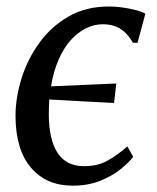

<svg xmlns="http://www.w3.org/2000/svg" viewBox="-20 -576 496 606"><path d="M209 10Q126.5 10 78 -46.5Q29.5 -103 29 -209.5Q29 -267.5 47.8 -328Q66.5 -388.5 103.8 -440.2Q141 -492 196 -523.8Q251 -555.5 323.5 -555.5Q342.5 -555.5 363.5 -552.8Q384.5 -550 404.2 -545.2Q424 -540.5 439 -533L414 -441H399.5Q386.5 -463.5 371.8 -476.2Q357 -489 340.2 -494.2Q323.5 -499.5 304.5 -499.5Q277 -499.5 251 -486.5Q225 -473.5 203 -449Q181 -424.5 165 -387.8Q149 -351 141 -303.5Q194 -306 244.2 -308Q294.5 -310 347 -312.5L340 -251Q291 -253.5 240.2 -256.2Q189.5 -259 135.5 -262Q135 -251 134.5 -239Q134 -227 134 -214.5Q134.5 -134.5 162 -93Q189.5 -51.5 245 -51.5Q289 -51.5 320.5 -69.5Q352 -87.5 382 -114L400.5 -81Q387 -63.5 361 -42.2Q335 -21 296.8 -5.5Q258.5 10 209 10Z"/></svg>

Font: Merriweather 48pt
Style: Italic
Weight: 400
Italic angle: -7.8°
Version: Version 2.101